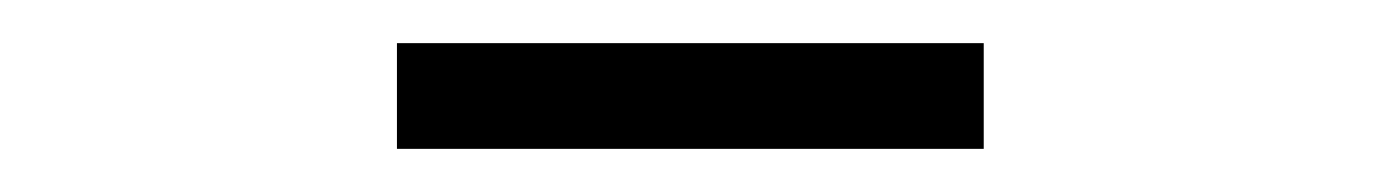

<svg xmlns="http://www.w3.org/2000/svg" viewBox="-20 -714 640 89"><path d="M164 -645H436V-694H164Z"/></svg>

Font: IBM Plex Devanagari Light
Style: Regular
Weight: 300
Designer: Mike Abbink, Paul van der Laan, Pieter van Rosmalen, Erin McLaughlin
Foundry: Bold Monday
Version: Version 1.0